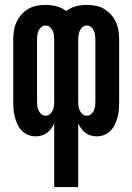

<svg xmlns="http://www.w3.org/2000/svg" viewBox="-20 -548 540 783"><path d="M201 215V-45Q196 -34 189 -24Q182 -14 172 -6.5Q162 1 150 4.5Q138 8 125 8Q109 8 94 2Q79 -4 68 -16Q57 -28 50.5 -42.5Q44 -57 40 -72.5Q36 -88 35 -104Q34 -120 34 -136V-384Q34 -403 36.5 -421Q39 -439 46.5 -456Q54 -473 66.5 -487.5Q79 -502 95 -511.5Q111 -521 129 -524.5Q147 -528 166 -528Q188 -528 210 -522.5Q232 -517 250 -503Q268 -517 290 -522.5Q312 -528 334 -528Q353 -528 371 -524.5Q389 -521 405 -511.5Q421 -502 433.5 -487.5Q446 -473 453.5 -456Q461 -439 463.5 -421Q466 -403 466 -384V-136Q466 -120 465 -104Q464 -88 460 -72.5Q456 -57 449.5 -42.5Q443 -28 432 -16Q421 -4 406 2Q391 8 375 8Q362 8 350 4.5Q338 1 328 -6.5Q318 -14 311 -24Q304 -34 299 -45V215ZM166 -76Q176 -76 183.5 -82.5Q191 -89 195 -98Q199 -107 200 -116.5Q201 -126 201 -136V-384Q201 -394 200 -403.5Q199 -413 195 -422Q191 -431 183.5 -437.5Q176 -444 166 -444Q156 -444 148.5 -437.5Q141 -431 137 -422Q133 -413 132 -403.5Q131 -394 131 -384V-136Q131 -126 132 -116.5Q133 -107 137 -98Q141 -89 148.5 -82.5Q156 -76 166 -76ZM334 -76Q344 -76 351.5 -82.5Q359 -89 363 -98Q367 -107 368 -116.5Q369 -126 369 -136V-384Q369 -394 368 -403.5Q367 -413 363 -422Q359 -431 351.5 -437.5Q344 -444 334 -444Q324 -444 316.5 -437.5Q309 -431 305 -422Q301 -413 300 -403.5Q299 -394 299 -384V-136Q299 -126 300 -116.5Q301 -107 305 -98Q309 -89 316.5 -82.5Q324 -76 334 -76Z"/></svg>

Font: Moesevka
Style: Bold
Weight: 700
Monospace: yes
Designer: Belleve Invis
Foundry: Belleve Invis
Version: Version 32.5.0; ttfautohint (v1.8.4)